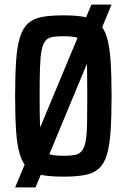

<svg xmlns="http://www.w3.org/2000/svg" viewBox="-20 -763 554 838"><path d="M46 55 379 -743H467L135 55ZM257 8Q201 8 163.5 1Q126 -6 103 -26.5Q80 -47 67.5 -86Q55 -125 50.5 -188Q46 -251 46 -344Q46 -437 50.5 -500Q55 -563 67.5 -602Q80 -641 103 -661.5Q126 -682 163.5 -689Q201 -696 257 -696Q312 -696 349.5 -689Q387 -682 410.5 -661.5Q434 -641 446 -602Q458 -563 462.5 -500Q467 -437 467 -344Q467 -251 462.5 -188Q458 -125 446 -86Q434 -47 410.5 -26.5Q387 -6 349.5 1Q312 8 257 8ZM257 -83Q286 -83 305.5 -86.5Q325 -90 336.5 -103.5Q348 -117 353.5 -145Q359 -173 360 -221.5Q361 -270 361 -344Q361 -418 360 -466.5Q359 -515 353.5 -543Q348 -571 336.5 -584.5Q325 -598 305.5 -601.5Q286 -605 257 -605Q227 -605 208 -601.5Q189 -598 178 -584.5Q167 -571 161.5 -543Q156 -515 154.5 -466.5Q153 -418 153 -344Q153 -270 154.5 -221.5Q156 -173 161.5 -145Q167 -117 178 -103.5Q189 -90 208 -86.5Q227 -83 257 -83Z"/></svg>

Font: Saira Condensed SemiBold
Style: Regular
Weight: 600
Width: 3
Designer: Hector Gatti with collaboration of the Omnibus-Type team
Foundry: Omnibus-Type
Version: Version 1.100